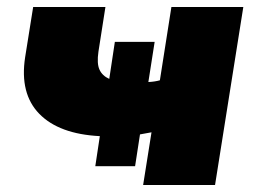

<svg xmlns="http://www.w3.org/2000/svg" viewBox="-20 -530 730 550"><path d="M390 0 414 -151Q397 -148 381 -145L367 -54H253L266 -140Q149 -146 92.5 -204Q36 -262 52 -366L75 -510H282L262 -382Q257 -348 265 -330.5Q273 -313 293 -304L309 -410H423L405 -295Q424 -296 438 -300L471 -510H677L596 0Z"/></svg>

Font: Mulish ExtraBlack
Style: Italic
Weight: 1000
Italic angle: -9°
Designer: Vernon Adams
Foundry: Vernon Adams
Version: Version 3.603; ttfautohint (v1.8.3)